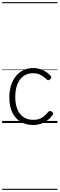

<svg xmlns="http://www.w3.org/2000/svg" viewBox="-20 -1161 562 1812"><path d="M294 19Q226 19 175 -11.5Q124 -42 96 -100Q68 -158 68 -241Q68 -302 83.5 -352.5Q99 -403 128.5 -440.5Q158 -478 200 -498.5Q242 -519 294 -519Q340 -519 384.5 -499Q429 -479 458 -445Q465 -437 463.5 -429.5Q462 -422 453 -413Q444 -404 436.5 -404Q429 -404 423 -410Q394 -437 365 -453.5Q336 -470 291 -470Q253 -470 222 -455Q191 -440 169 -410.5Q147 -381 135.5 -339.5Q124 -298 124 -245Q124 -182 142.5 -133.5Q161 -85 199 -57.5Q237 -30 295 -30Q326 -30 349.5 -38Q373 -46 394.5 -63.5Q416 -81 438 -107Q445 -114 453 -113.5Q461 -113 470 -107Q478 -101 481 -93.5Q484 -86 478 -79Q455 -45 424.5 -23Q394 -1 360 9Q326 19 294 19ZM0 621H522V631H0ZM0 -20H522V0H0ZM0 -505H522V-500H0ZM0 -1141H522V-1131H0Z"/></svg>

Font: Playwrite BR Guides
Style: Regular
Weight: 400
Designer: Veronika Burian, José Scaglione
Foundry: TypeTogether
Version: Version 1.003